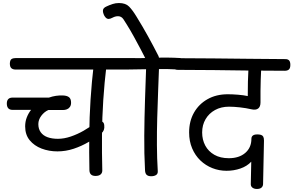

<svg xmlns="http://www.w3.org/2000/svg" viewBox="-20 -1147 1936 1267"><path d="M359 -148Q303 -148 254.5 -166.5Q206 -185 176 -221.5Q146 -258 146 -313Q146 -344 156.5 -371.5Q167 -399 185 -422H63Q44 -422 34.5 -432.5Q25 -443 25 -464Q25 -483 34.5 -493Q44 -503 63 -503H303Q348 -519 396 -517Q422 -516 435.5 -505.5Q449 -495 449 -469Q449 -452 441 -441Q433 -430 421 -425.5Q409 -421 396 -421H299Q272 -409 252.5 -383Q233 -357 233 -328Q233 -296 249 -274Q265 -252 294 -241.5Q323 -231 362 -231Q403 -231 447 -246Q491 -261 532 -284.5Q573 -308 604 -333Q620 -345 634 -347Q648 -349 657.5 -342.5Q667 -336 668 -319Q670 -302 665 -289Q660 -276 649 -267Q612 -238 565.5 -210.5Q519 -183 466.5 -165.5Q414 -148 359 -148ZM610 14Q590 14 580 4Q570 -6 570 -26Q569 -84 568.5 -141.5Q568 -199 569 -256Q570 -373 577.5 -489.5Q585 -606 599 -724Q601 -740 611.5 -748.5Q622 -757 640 -757Q663 -757 674 -747Q685 -737 683 -718Q669 -602 661.5 -487Q654 -372 653 -256Q652 -198 653 -139.5Q654 -81 655 -22Q655 -5 643.5 4.5Q632 14 610 14ZM84 -688Q65 -688 55 -697Q45 -706 45 -728Q46 -751 56.5 -757.5Q67 -764 86 -764H822Q841 -764 850 -756.5Q859 -749 858 -726Q857 -704 848 -696Q839 -688 820 -688Z M977 16Q958 16 948 7Q938 -2 937 -23Q931 -133 932 -252Q933 -371 937 -491Q941 -611 945 -722Q946 -739 957 -748Q968 -757 987 -757Q1009 -757 1019.5 -747.5Q1030 -738 1030 -719Q1027 -635 1023.5 -546.5Q1020 -458 1017.5 -368Q1015 -278 1015.5 -190Q1016 -102 1021 -20Q1023 -1 1010.5 7.5Q998 16 977 16ZM809 -688Q791 -688 780 -697Q769 -706 770 -728Q771 -751 782.5 -758Q794 -765 811 -764Q905 -762 996.5 -765.5Q1088 -769 1169 -764Q1186 -763 1196.5 -756Q1207 -749 1206 -726Q1205 -704 1194.5 -695.5Q1184 -687 1167 -688Q1086 -693 994.5 -691Q903 -689 809 -688ZM985 -716Q973 -716 964.5 -722.5Q956 -729 950 -741Q930 -781 908 -822.5Q886 -864 863.5 -905Q841 -946 818 -983Q808 -1000 794.5 -1020Q781 -1040 759 -1040Q741 -1040 724 -1031Q707 -1022 697 -1022Q686 -1022 677 -1031.5Q668 -1041 663.5 -1054Q659 -1067 659 -1075Q659 -1086 665.5 -1093Q672 -1100 684 -1105Q703 -1114 723 -1120.5Q743 -1127 765 -1127Q809 -1127 832 -1103.5Q855 -1080 881 -1037Q920 -974 956 -909Q992 -844 1026 -777Q1028 -770 1030 -763.5Q1032 -757 1030 -750Q1029 -741 1022 -733Q1015 -725 1005 -720.5Q995 -716 985 -716Z M1675 100Q1657 100 1645.5 91Q1634 82 1635 66L1638 -80Q1610 -50 1566.5 -35Q1523 -20 1475 -20Q1426 -20 1381.5 -37.5Q1337 -55 1302.5 -88Q1268 -121 1248 -168Q1228 -215 1228 -273Q1228 -347 1260 -403.5Q1292 -460 1349.5 -492.5Q1407 -525 1483 -525Q1513 -525 1550.5 -522Q1588 -519 1615 -513Q1615 -560 1616 -608Q1617 -656 1620 -706Q1621 -724 1633.5 -736.5Q1646 -749 1662 -749Q1682 -749 1693.5 -734.5Q1705 -720 1704 -702Q1702 -659 1700.5 -620.5Q1699 -582 1699 -545.5Q1699 -509 1699 -471Q1699 -442 1683 -430.5Q1667 -419 1638 -426Q1604 -434 1563.5 -438.5Q1523 -443 1491 -443Q1439 -443 1399 -421Q1359 -399 1336.5 -360.5Q1314 -322 1314 -273Q1314 -225 1334.5 -186.5Q1355 -148 1394.5 -125.5Q1434 -103 1490 -103Q1558 -103 1598.5 -138Q1639 -173 1639 -231Q1639 -245 1648.5 -252.5Q1658 -260 1678 -260Q1692 -260 1702 -257Q1712 -254 1717 -245.5Q1722 -237 1722 -219L1716 69Q1715 83 1705 91.5Q1695 100 1675 100ZM1859 -680Q1739 -680 1622.5 -681.5Q1506 -683 1390.5 -684.5Q1275 -686 1155 -686Q1136 -686 1126.5 -694.5Q1117 -703 1118 -725Q1119 -748 1128.5 -755.5Q1138 -763 1155 -763Q1275 -763 1391 -761.5Q1507 -760 1623.5 -759Q1740 -758 1859 -757Q1877 -758 1886.5 -749.5Q1896 -741 1896 -719Q1896 -697 1886.5 -688.5Q1877 -680 1859 -680Z"/></svg>

Font: Playpen Sans Deva
Style: Regular
Weight: 400
Designer: Pooja Saxena, Gunjan Panchal, Laura Meseguer, Veronika Burian, José Scaglione
Foundry: TypeTogether
Version: Version 2.000